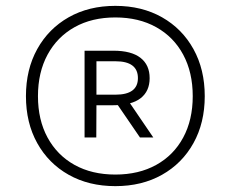

<svg xmlns="http://www.w3.org/2000/svg" viewBox="-20 -769 787 655"><path d="M373.5 -134Q283 -134 214.2 -172.8Q145.5 -211.5 107 -280.8Q68.5 -350 68.5 -441Q68.5 -532 107 -601.5Q145.5 -671 214.2 -710Q283 -749 373.5 -749Q464 -749 532.8 -710Q601.5 -671 640 -601.5Q678.5 -532 678.5 -441Q678.5 -350 640 -280.8Q601.5 -211.5 532.8 -172.8Q464 -134 373.5 -134ZM457.5 -300 379.5 -414 416.5 -427 503 -300ZM373.5 -173.5Q453.5 -173.5 513 -206.5Q572.5 -239.5 605 -299.8Q637.5 -360 637.5 -441Q637.5 -522 605 -582.5Q572.5 -643 513 -676.2Q453.5 -709.5 373.5 -709.5Q293.5 -709.5 234.2 -676.2Q175 -643 142.2 -582.5Q109.5 -522 109.5 -441Q109.5 -360 142.2 -299.8Q175 -239.5 234.2 -206.5Q293.5 -173.5 373.5 -173.5ZM268.5 -300V-596H367Q428 -596 459.2 -571.8Q490.5 -547.5 490.5 -502.5Q490.5 -458 459.8 -434Q429 -410 367 -410H309L308.5 -300ZM309 -446H374Q450.5 -446 450.5 -502.5Q450.5 -560 374 -560H309Z"/></svg>

Font: Encode Sans SemiCondensed Light
Style: Regular
Weight: 300
Width: 4
Designer: Multiple Designers
Foundry: Impallari Type
Version: Version 3.002